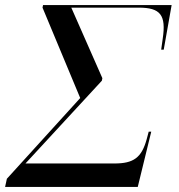

<svg xmlns="http://www.w3.org/2000/svg" viewBox="-79 -734 704 754"><path d="M-59 0H462L515 -217H505L497 -187C477 -115 446 -92 370 -92H21L321 -417L323 -427L201 -704H466C551 -704 574 -675 560 -582L554 -539H564L595 -714H90L88 -704L236 -349L-52 -32Z"/></svg>

Font: Noto Serif Display
Style: Italic
Weight: 400
Italic angle: -12°
Designer: Monotype Design Team
Foundry: Monotype Imaging Inc.
Version: Version 2.009